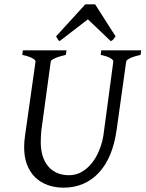

<svg xmlns="http://www.w3.org/2000/svg" viewBox="-20 -846 668 881"><path d="M625 -594.2Q594.2 -587.4 577.1 -579.1Q560.1 -570.8 559.1 -564L515.1 -250Q506.3 -186 485.6 -136.5Q464.8 -86.9 433.3 -53.2Q401.9 -19.5 361.1 -2.2Q320.3 15.1 272 15.1Q231.9 15.1 198.5 2.9Q165 -9.3 141.1 -32.7Q117.2 -56.2 104 -90.6Q90.8 -125 90.8 -169.9Q90.8 -182.6 91.8 -196.8Q92.8 -210.9 95.2 -226.1L143.1 -564Q144 -569.8 128.9 -578.6Q113.8 -587.4 82 -594.2L85 -615.2H285.2L282.2 -594.2Q251.5 -587.4 232.9 -579.1Q214.4 -570.8 212.9 -564L169.9 -249Q167 -220.2 167 -193.8Q167 -159.7 175.3 -131.8Q183.6 -104 200 -84Q216.3 -64 240.7 -53Q265.1 -42 296.9 -42Q328.6 -42 355.5 -57.6Q382.3 -73.2 402.6 -99.1Q422.9 -125 436.3 -158.7Q449.7 -192.4 455.1 -229L500 -564Q501.5 -569.8 487.5 -578.6Q473.6 -587.4 441.9 -594.2L444.8 -615.2H627.9ZM510.3 -679.2Q503.4 -669.4 499.8 -665Q496.1 -660.6 488.3 -657.2L383.3 -757.3L253.4 -657.2Q249 -660.2 245.6 -664.8Q242.2 -669.4 237.3 -679.2L371.6 -826.2H416.5L510.3 -679.2Z"/></svg>

Font: Gentium
Style: Italic
Weight: 400
Italic angle: -7°
Designer: J. Victor Gaultney
Version: Version 1.02; 2005; OFL release